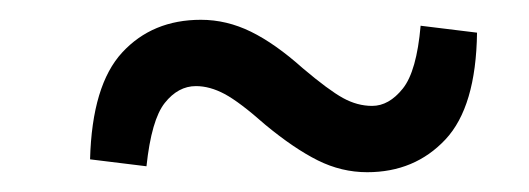

<svg xmlns="http://www.w3.org/2000/svg" viewBox="-20 -414 535 194"><path d="M286 -345Q312 -323 326.5 -315Q341 -307 356 -307Q373 -307 387 -324.5Q401 -342 405 -388L462 -381Q461 -306 430 -273Q399 -240 351 -240Q325 -240 301 -252Q277 -264 248 -288Q222 -311 207 -319Q192 -327 178 -327Q160 -327 146.5 -310Q133 -293 128 -246L71 -253Q73 -328 103.5 -361Q134 -394 183 -394Q209 -394 233.5 -382Q258 -370 286 -345Z"/></svg>

Font: Lisu Bosa Black
Style: Italic
Weight: 900
Italic angle: -19°
Designer: David Morse, Annie Olsen, Victor Gaultney, Frank Grießhammer (Latin)
Foundry: SIL International
Version: Version 2.000